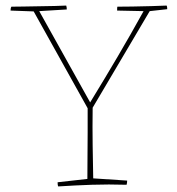

<svg xmlns="http://www.w3.org/2000/svg" viewBox="-20 -664 637 690"><path d="M189 6Q187 2 187 -9L294 -21Q294 -68 294.5 -107.5Q295 -147 295 -187.5Q295 -228 295 -275Q246 -362 198 -449Q150 -536 101 -623L18 -626Q18 -629 18.5 -633Q19 -637 21 -640Q37 -640 64 -640.5Q91 -641 121 -641.5Q151 -642 177 -642.5Q203 -643 218 -644Q220 -638 220 -630L121 -624Q167 -542 212.5 -460Q258 -378 304 -296L307 -301Q356 -381 402.5 -460Q449 -539 496 -624L401 -626Q401 -628 401 -633Q401 -638 402 -640Q422 -640 455.5 -640.5Q489 -641 523.5 -642Q558 -643 579 -644Q581 -640 581 -631L518 -624Q466 -537 415.5 -450.5Q365 -364 313 -277Q312 -207 313 -140.5Q314 -74 315 -23L437 -15Q437 -8 435 0Q370 -2 310.5 0Q251 2 189 6Z"/></svg>

Font: Labrada Thin
Style: Regular
Weight: 100
Designer: Mercedes Jáuregui
Foundry: Omnibus-Type Team
Version: Version 1.000; ttfautohint (v1.8.4.7-5d5b)